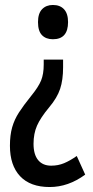

<svg xmlns="http://www.w3.org/2000/svg" viewBox="-20 -564 373 773"><path d="M234 -293Q234 -242 222 -206Q210 -170 178 -132Q143 -90 129 -58Q115 -26 115 15Q115 58 133.5 80.5Q152 103 186 103Q214 103 238 93Q262 83 289 64L323 139Q255 189 180 189Q102 189 61 145.5Q20 102 20 23Q20 -20 29 -51.5Q38 -83 56.5 -111.5Q75 -140 104 -176Q135 -214 145.5 -240Q156 -266 156 -304V-324H234ZM254 -475Q254 -406 193 -406Q165 -406 149 -422.5Q133 -439 133 -475Q133 -510 149.5 -527Q166 -544 193 -544Q222 -544 238 -526.5Q254 -509 254 -475Z"/></svg>

Font: Noto Sans Thai Looped ExtraCondensed Medium
Style: Regular
Weight: 500
Width: 2
Designer: Sasikarn Vongin, Ben Mitchell
Foundry: The Fontpad Ltd
Version: Version 1.001; ttfautohint (v1.8.4.7-5d5b)